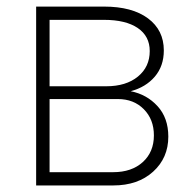

<svg xmlns="http://www.w3.org/2000/svg" viewBox="-20 -566 594 586"><path d="M90.3 0V-545.9H297.4Q383.3 -545.9 431.6 -510Q480 -474.1 480 -412.1Q480 -364.3 452.4 -332Q424.8 -299.8 378.9 -287.6Q428.2 -277.8 460.9 -241.9Q493.7 -206.1 493.7 -148.9Q493.7 -84 447.3 -42Q400.9 0 325.7 0ZM131.3 -40.5H325.7Q381.8 -40.5 415.8 -71.3Q449.7 -102.1 449.7 -152.8Q449.7 -201.7 418.9 -232.7Q388.2 -263.7 339.8 -263.7H131.3ZM131.3 -302.7H304.2Q364.7 -302.7 400.9 -332.3Q437 -361.8 437 -410.2Q437 -455.6 400.4 -480.5Q363.8 -505.4 297.4 -505.4H131.3Z"/></svg>

Font: Inter Extra Light
Style: Regular
Weight: 200
Designer: Rasmus Andersson
Foundry: rsms
Version: Version 4.000;git-3c8e0fc